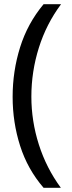

<svg xmlns="http://www.w3.org/2000/svg" viewBox="-20 -734 340 912"><path d="M40 -274Q40 -396 75.5 -509.5Q111 -623 187 -714H270Q200 -620 164.5 -507Q129 -394 129 -275Q129 -159 164.5 -47.5Q200 64 269 158H187Q111 70 75.5 -41.5Q40 -153 40 -274Z"/></svg>

Font: Noto Sans Yi
Style: Regular
Weight: 400
Designer: Monotype Design Team
Foundry: Monotype Imaging Inc.
Version: Version 2.002; ttfautohint (v1.8.4.7-5d5b)